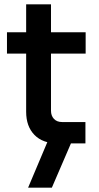

<svg xmlns="http://www.w3.org/2000/svg" viewBox="-20 -658 452 881"><path d="M245 0Q176 0 138 -39Q100 -78 100 -145V-412H12V-510H100V-638H214V-510H373V-412H214V-150Q214 -127 227.5 -112.5Q241 -98 265 -98H372V0ZM109 203 204 -22H315L218 203Z"/></svg>

Font: MuseoModerno Medium
Style: Regular
Weight: 500
Designer: Pablo Cosgaya, Héctor Gatti, Marcela Romero, and the Authors of The MuseoModerno Project.
Foundry: Omnibus-Type Team
Version: Version 1.001